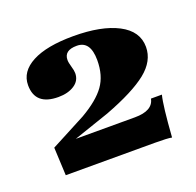

<svg xmlns="http://www.w3.org/2000/svg" viewBox="-64 -745 421 412"><g transform="rotate(-20 146.5 -539.5)"><path d="M265 -401Q255 -403 227 -403H23L20 -467L100 -509Q138 -531 154.5 -554Q171 -577 171 -612Q171 -656 140 -656Q111 -656 111 -634Q111 -628 114 -618Q117 -608 117 -602Q117 -585 102.5 -575.5Q88 -566 66 -566Q13 -566 13 -612Q13 -643 46 -660.5Q79 -678 140 -678Q204 -678 241.5 -658.5Q279 -639 279 -603Q279 -571 248.5 -546.5Q218 -522 152 -497L70 -469H205Q246 -469 251 -495H276Q270 -472 265 -401Z"/></g></svg>

Font: UnnaBold
Style: Bold
Weight: 700
Designer: Jorge de Buen Unna
Foundry: Omnibus-Type
Version: Version 2.008;hotconv 1.0.109;makeotfexe 2.5.65596